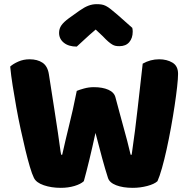

<svg xmlns="http://www.w3.org/2000/svg" viewBox="-20 -895 925 923"><path d="M349 -458Q360 -463 383.5 -469.5Q407 -476 431 -476Q473 -476 501 -463.5Q529 -451 535 -427Q546 -386 555.5 -350.5Q565 -315 574 -282.5Q583 -250 591.5 -218Q600 -186 608 -151H613Q622 -212 629 -267.5Q636 -323 642 -376.5Q648 -430 654 -482.5Q660 -535 666 -589Q703 -610 745 -610Q782 -610 809 -594Q836 -578 836 -540Q836 -518 831.5 -477.5Q827 -437 819.5 -387Q812 -337 802 -282Q792 -227 781 -177Q770 -127 758.5 -86.5Q747 -46 737 -24Q722 -10 688 -1Q654 8 618 8Q571 8 538.5 -4.5Q506 -17 499 -40Q486 -80 471 -135Q456 -190 439 -256Q425 -191 410 -129Q395 -67 383 -24Q368 -10 338 -1Q308 8 272 8Q227 8 190.5 -4.5Q154 -17 143 -40Q134 -58 123.5 -93.5Q113 -129 102 -174.5Q91 -220 79.5 -273Q68 -326 58.5 -379Q49 -432 41 -482.5Q33 -533 29 -575Q43 -588 68 -599Q93 -610 122 -610Q160 -610 184.5 -593.5Q209 -577 215 -538Q231 -436 241.5 -368Q252 -300 258.5 -256.5Q265 -213 268 -189Q271 -165 274 -151H279Q288 -191 296 -225Q304 -259 312.5 -293.5Q321 -328 330 -367.5Q339 -407 349 -458ZM440 -753Q406 -724 387 -706Q368 -688 349 -671Q310 -671 287 -689.5Q264 -708 264 -737Q264 -757 275 -773Q286 -789 312 -808L361 -843Q385 -860 404.5 -867.5Q424 -875 444 -875Q457 -875 467.5 -873.5Q478 -872 489 -866.5Q500 -861 513 -850.5Q526 -840 546 -823L616 -761Q617 -756 617.5 -752Q618 -748 618 -743Q618 -712 601.5 -692.5Q585 -673 554 -673Q544 -673 536 -674.5Q528 -676 519.5 -681Q511 -686 500 -695.5Q489 -705 474 -721Z"/></svg>

Font: Baloo Tamma
Style: Regular
Weight: 400
Designer: Divya Kowshik and Ek Type
Foundry: Ek Type
Version: Version 1.443;PS 1.000;hotconv 16.6.51;makeotf.lib2.5.65220;